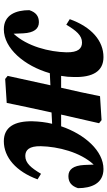

<svg xmlns="http://www.w3.org/2000/svg" viewBox="201 -746 560 1002"><g transform="rotate(90 481.0 -245.0)"><path d="M717 15C801 15 875 -49 916 -161L887 -179C856 -127 831 -97 794 -97C763 -97 742 -117 743 -178C745 -268 774 -384 839 -454L841 -404C844 -347 865 -322 899 -322C931 -322 951 -338 962 -372C962 -443 937 -505 862 -505C768 -505 681 -408 639 -284H578L623 -482L607 -495L482 -487C468 -418 454 -352 438 -284H376C380 -306 382 -329 382 -352C384 -449 352 -505 278 -505C193 -505 121 -443 80 -329L109 -311C140 -363 165 -393 202 -393C233 -393 254 -373 253 -312C251 -222 222 -107 156 -36L154 -86C151 -143 130 -168 96 -168C64 -168 44 -152 33 -118C33 -47 58 15 133 15C232 15 324 -92 362 -225L425 -228L376 -5L392 8L517 0C532 -73 547 -144 563 -216L567 -234L626 -237C618 -204 614 -170 613 -136C611 -41 643 15 717 15Z"/></g></svg>

Font: Source Serif Pro Black
Style: Italic
Weight: 900
Italic angle: -12°
Designer: Frank Grießhammer
Foundry: Adobe Systems Incorporated
Version: Version 3.001;hotconv 1.0.111;makeotfexe 2.5.65597